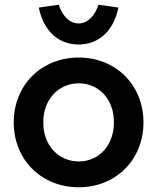

<svg xmlns="http://www.w3.org/2000/svg" viewBox="-20 -781 664 811"><path d="M313 10C469 10 586 -106 586 -264C586 -422 469 -538 313 -538C155 -538 38 -422 38 -264C38 -106 155 10 313 10ZM144 -749C163 -653 225 -593 312 -593C399 -593 461 -653 480 -749L396 -761C380 -713 350 -682 312 -682C274 -682 244 -713 228 -761ZM163 -264C162 -359 226 -429 313 -429C399 -429 462 -360 461 -264C462 -169 399 -99 313 -99C226 -99 162 -169 163 -264Z"/></svg>

Font: Easer Grotesk Medium
Style: Regular
Weight: 500
Designer: Boardeaser, Bonnie Shaver-Troup, Thomas Jockin
Foundry: Lexend
Version: Version 1.001;Glyphs 3.1.2 (3151)